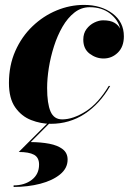

<svg xmlns="http://www.w3.org/2000/svg" viewBox="-20 -490 535 775"><path d="M55.7 123.5 175.8 3.4H184.1L104 83.5Q145.3 83.7 179.1 90.2Q212.9 96.7 232.9 112.1Q252.9 127.4 252.9 154.3Q252.9 189.2 222.5 214Q192.1 238.8 142.6 251.7Q93 264.6 34.9 264.6V258.3Q79.3 258.3 108.5 235.7Q137.7 213.1 137.7 174.3Q137.7 145.8 117.3 134.6Q96.9 123.5 55.7 123.5ZM465.1 -374Q457.3 -409.4 424.4 -435.2Q391.6 -460.9 342 -460.9Q307.9 -460.9 280.4 -439.3Q252.9 -417.7 232.3 -382.1Q211.7 -346.4 197.9 -303.2Q184.1 -260 177.1 -216.1Q170.2 -172.1 170.2 -135Q170.2 -72 184 -40Q197.8 -8.1 231 -8.1Q274.7 -8.1 325.7 -40.3Q376.7 -72.5 418.9 -143.1H424.8Q382.8 -70.3 321.7 -30.3Q260.5 9.8 184.8 9.8Q144.5 9.8 105.7 -5.4Q66.9 -20.5 41.5 -56.5Q16.1 -92.5 16.1 -155Q16.1 -226.3 41.9 -284.3Q67.6 -342.3 111.1 -383.9Q154.5 -425.5 208.5 -447.9Q262.5 -470.2 319.1 -470.2Q387.9 -470.2 434 -435.7Q480 -401.1 480 -343.5Q480 -301.5 455.8 -277.7Q431.6 -253.9 397.9 -253.9Q367.9 -253.9 342 -273.2Q316.2 -292.5 316.2 -330.1Q316.2 -355.2 329.1 -372.6Q342 -389.9 360.6 -398.9Q379.2 -408 396 -408Q425.3 -408 441.8 -398.2Q458.3 -388.4 465.1 -374Z"/></svg>

Font: Bodoni* 36
Style: Bold Italic
Weight: 700
Italic angle: -13°
Version: Version 2.000; ttfautohint (v1.8.1)